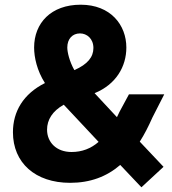

<svg xmlns="http://www.w3.org/2000/svg" viewBox="-20 -769 729 816"><path d="M278 8C363 8 433 -18 491 -68L581 27L675 -60L574 -167C594 -198 611 -232 628 -270L678 -368H528L488 -294L477 -271L382 -373C473 -410 517 -486 517 -567C517 -663 450 -749 323 -749C197 -749 125 -671 125 -567C125 -526 137 -469 171 -416C79 -370 35 -295 35 -207C35 -77 130 8 278 8ZM180 -218C180 -260 203 -297 251 -324L399 -166C367 -138 329 -123 284 -123C219 -123 180 -165 180 -218ZM266 -567C266 -604 288 -627 320 -627C349 -627 377 -605 377 -565C377 -527 353 -496 296 -471C275 -508 266 -548 266 -567Z"/></svg>

Font: Malmofest
Style: Bold
Weight: 700
Designer: Jonny Pinhorn (Poppins), Kolossal
Version: Version 1.004;Glyphs 3.1.2 (3151)